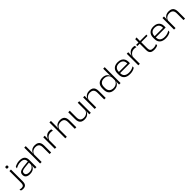

<svg xmlns="http://www.w3.org/2000/svg" viewBox="642 -3072 5660 5660"><g transform="rotate(-45 3472.5 -242.0)"><path d="M103 -65.5V-482.5H166.5V-65.5ZM134.5 -575.5Q112.5 -575.5 101.2 -586.5Q90 -597.5 90 -617.5V-620Q90 -639.5 101.2 -650.5Q112.5 -661.5 134.5 -661.5Q157 -661.5 168.2 -650.5Q179.5 -639.5 179.5 -620V-617.5Q179.5 -597.5 168.2 -586.5Q157 -575.5 134.5 -575.5ZM17.5 178Q-6 178 -27.5 173.5Q-49 169 -64 163L-70 109.5Q-53 117.5 -34.2 121.5Q-15.5 125.5 5 125.5Q60 125.5 81.5 96.2Q103 67 103 9.5V-146H166.5V12Q166.5 64.5 152.2 101.8Q138 139 105.2 158.5Q72.5 178 17.5 178Z M685 0 688 -135 685.5 -147.5V-283L686 -305Q686 -372 646.8 -406.8Q607.5 -441.5 525 -441.5Q459 -441.5 406.8 -423Q354.5 -404.5 316.5 -382L323.5 -437Q344 -450 374 -463.2Q404 -476.5 444 -485.8Q484 -495 533.5 -495Q591 -495 632 -481.2Q673 -467.5 698.8 -442.5Q724.5 -417.5 736.5 -382.2Q748.5 -347 748.5 -303.5V0ZM472 12Q388 12 341.2 -23.2Q294.5 -58.5 294.5 -125V-134.5Q294.5 -203 343.8 -235.8Q393 -268.5 500.5 -279.5L695 -299.5L697.5 -253.5L507.5 -234Q426 -226 392 -204.8Q358 -183.5 358 -139V-132Q358 -87.5 392.2 -64.2Q426.5 -41 489.5 -41Q546.5 -41 588.2 -60Q630 -79 655.5 -110.8Q681 -142.5 689 -181.5L701 -135.5H688Q681 -97.5 655.8 -63.8Q630.5 -30 585.2 -9Q540 12 472 12Z M1296 0V-281Q1296 -329.5 1281.5 -365.5Q1267 -401.5 1233.5 -421.2Q1200 -441 1143.5 -441Q1092 -441 1053.5 -422.2Q1015 -403.5 991.5 -371.8Q968 -340 959.5 -299.5L945.5 -347.5H961Q968.5 -386.5 993.5 -420Q1018.5 -453.5 1061.2 -474Q1104 -494.5 1165 -494.5Q1236 -494.5 1278.8 -469.8Q1321.5 -445 1340.5 -398.8Q1359.5 -352.5 1359.5 -288V0ZM900 0V-662H963V-490L961 -343L963.5 -337.5V0Z M1572 -284.5 1557 -331 1572.5 -333.5Q1593 -406.5 1644.2 -448.8Q1695.5 -491 1772 -491Q1796.5 -491 1815 -487Q1833.5 -483 1846.5 -477.5L1851.5 -417Q1835 -423.5 1814 -427.5Q1793 -431.5 1768.5 -431.5Q1700.5 -431.5 1648.8 -394.2Q1597 -357 1572 -284.5ZM1512.5 0V-482.5H1575.5L1572 -324L1576 -320.5V0Z M2346 0V-281Q2346 -329.5 2331.5 -365.5Q2317 -401.5 2283.5 -421.2Q2250 -441 2193.5 -441Q2142 -441 2103.5 -422.2Q2065 -403.5 2041.5 -371.8Q2018 -340 2009.5 -299.5L1995.5 -347.5H2011Q2018.5 -386.5 2043.5 -420Q2068.5 -453.5 2111.2 -474Q2154 -494.5 2215 -494.5Q2286 -494.5 2328.8 -469.8Q2371.5 -445 2390.5 -398.8Q2409.5 -352.5 2409.5 -288V0ZM1950 0V-662H2013V-490L2011 -343L2013.5 -337.5V0Z M2618 -482.5V-201.5Q2618 -153 2632.5 -117Q2647 -81 2680.5 -61.2Q2714 -41.5 2770.5 -41.5Q2822.5 -41.5 2860.8 -60.2Q2899 -79 2923 -111Q2947 -143 2954.5 -183L2967 -135H2953.5Q2946 -96 2921 -62.5Q2896 -29 2853.2 -8.5Q2810.5 12 2749 12Q2678.5 12 2635.5 -12.8Q2592.5 -37.5 2573.5 -83.8Q2554.5 -130 2554.5 -194.5V-482.5ZM3014 -482.5V0H2950.5L2953.5 -135L2950.5 -140V-482.5Z M3571 0V-281Q3571 -329.5 3556.5 -365.5Q3542 -401.5 3508.5 -421.2Q3475 -441 3418.5 -441Q3367 -441 3328.5 -422.2Q3290 -403.5 3266.2 -371.5Q3242.5 -339.5 3234.5 -299.5L3222 -347.5H3235.5Q3243 -386.5 3268 -420Q3293 -453.5 3336 -474Q3379 -494.5 3440 -494.5Q3511 -494.5 3553.8 -469.8Q3596.5 -445 3615.5 -398.8Q3634.5 -352.5 3634.5 -288V0ZM3175 0V-482.5H3238.5L3235.5 -347.5L3238.5 -342.5V0Z M3985 12Q3878 12 3820 -46.8Q3762 -105.5 3762 -217V-265Q3762 -377.5 3820.5 -436Q3879 -494.5 3987.5 -494.5Q4044.5 -494.5 4088.8 -475.8Q4133 -457 4160.2 -422.5Q4187.5 -388 4193 -340.5H4214L4193.5 -279Q4190.5 -334.5 4164.5 -370.5Q4138.5 -406.5 4096.5 -424.5Q4054.5 -442.5 4003.5 -442.5Q3919 -442.5 3872.5 -398Q3826 -353.5 3826 -267.5V-215.5Q3826 -130.5 3872.5 -85.8Q3919 -41 4004.5 -41Q4055.5 -41 4095.8 -59.8Q4136 -78.5 4162 -111.2Q4188 -144 4196 -185L4213.5 -136.5H4194Q4187 -96.5 4161.2 -62.8Q4135.5 -29 4091.8 -8.5Q4048 12 3985 12ZM4191 0 4194.5 -136.5 4193.5 -157V-328.5L4194 -344L4191.5 -489V-662H4254.5V0Z M4643 12.5Q4517.5 12.5 4453.5 -46.2Q4389.5 -105 4389.5 -213V-267Q4389.5 -376 4450.5 -436Q4511.5 -496 4627 -496Q4705 -496 4757.8 -468.8Q4810.5 -441.5 4837.2 -392.2Q4864 -343 4864 -275.5V-265.5Q4864 -254 4863 -241.8Q4862 -229.5 4860.5 -217.5H4801Q4802 -233.5 4802.2 -248.8Q4802.5 -264 4802.5 -277.5Q4802.5 -329.5 4782.8 -366.8Q4763 -404 4723.8 -424Q4684.5 -444 4627 -444Q4541 -444 4496.8 -399.2Q4452.5 -354.5 4452.5 -273.5V-246.5L4453 -238.5V-207Q4453 -169 4464.8 -138.5Q4476.5 -108 4501 -86.2Q4525.5 -64.5 4563 -52.8Q4600.5 -41 4652 -41Q4710.5 -41 4760 -56.2Q4809.5 -71.5 4854 -100L4847 -43.5Q4808 -17.5 4757 -2.5Q4706 12.5 4643 12.5ZM4420.5 -217.5V-266.5H4846.5V-217.5Z M5053.5 -284.5 5038.5 -331 5054 -333.5Q5074.5 -406.5 5125.8 -448.8Q5177 -491 5253.5 -491Q5278 -491 5296.5 -487Q5315 -483 5328 -477.5L5333 -417Q5316.5 -423.5 5295.5 -427.5Q5274.5 -431.5 5250 -431.5Q5182 -431.5 5130.2 -394.2Q5078.5 -357 5053.5 -284.5ZM4994 0V-482.5H5057L5053.5 -324L5057.5 -320.5V0Z M5652 11.5Q5587.5 11.5 5548.2 -7Q5509 -25.5 5491.2 -62.8Q5473.5 -100 5473.5 -156.5V-444.5H5536.5V-163Q5536.5 -102 5565.8 -72.8Q5595 -43.5 5665.5 -43.5Q5703 -43.5 5738.8 -52Q5774.5 -60.5 5806.5 -77.5L5800.5 -21.5Q5771 -6 5732.2 2.8Q5693.5 11.5 5652 11.5ZM5375.5 -421.5V-472H5803.5L5797 -421.5ZM5474 -465V-609L5537.5 -618.5L5535 -465Z M6132 12.5Q6006.5 12.5 5942.5 -46.2Q5878.5 -105 5878.5 -213V-267Q5878.5 -376 5939.5 -436Q6000.5 -496 6116 -496Q6194 -496 6246.8 -468.8Q6299.5 -441.5 6326.2 -392.2Q6353 -343 6353 -275.5V-265.5Q6353 -254 6352 -241.8Q6351 -229.5 6349.5 -217.5H6290Q6291 -233.5 6291.2 -248.8Q6291.5 -264 6291.5 -277.5Q6291.5 -329.5 6271.8 -366.8Q6252 -404 6212.8 -424Q6173.5 -444 6116 -444Q6030 -444 5985.8 -399.2Q5941.5 -354.5 5941.5 -273.5V-246.5L5942 -238.5V-207Q5942 -169 5953.8 -138.5Q5965.5 -108 5990 -86.2Q6014.5 -64.5 6052 -52.8Q6089.5 -41 6141 -41Q6199.5 -41 6249 -56.2Q6298.5 -71.5 6343 -100L6336 -43.5Q6297 -17.5 6246 -2.5Q6195 12.5 6132 12.5ZM5909.5 -217.5V-266.5H6335.5V-217.5Z M6879 0V-281Q6879 -329.5 6864.5 -365.5Q6850 -401.5 6816.5 -421.2Q6783 -441 6726.5 -441Q6675 -441 6636.5 -422.2Q6598 -403.5 6574.2 -371.5Q6550.5 -339.5 6542.5 -299.5L6530 -347.5H6543.5Q6551 -386.5 6576 -420Q6601 -453.5 6644 -474Q6687 -494.5 6748 -494.5Q6819 -494.5 6861.8 -469.8Q6904.5 -445 6923.5 -398.8Q6942.5 -352.5 6942.5 -288V0ZM6483 0V-482.5H6546.5L6543.5 -347.5L6546.5 -342.5V0Z"/></g></svg>

Font: Anek Gujarati SemiExpanded Light
Style: Regular
Weight: 300
Width: 6
Designer: Mrunmayee Ghaisas (Gujarati), Yesha Goshar (Latin)
Foundry: Ek Type
Version: Version 1.003